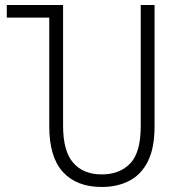

<svg xmlns="http://www.w3.org/2000/svg" viewBox="-20 -734 712 764"><path d="M385 10Q285 10 230.5 -49.5Q176 -109 176 -231V-664H7V-714H231V-234Q231 -132 271.5 -86Q312 -40 385 -40Q456 -40 498 -83.5Q540 -127 540 -232V-714H595V-231Q595 -145 568.5 -92Q542 -39 494.5 -14.5Q447 10 385 10Z"/></svg>

Font: Noto Sans Georgian Condensed Light
Style: Regular
Weight: 300
Width: 3
Designer: Monotype Design Team, Akaki Razmadze
Foundry: Google LLC
Version: Version 2.005; ttfautohint (v1.8.4.7-5d5b)